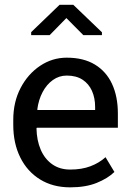

<svg xmlns="http://www.w3.org/2000/svg" viewBox="-20 -782 557 812"><path d="M276.9 10.3Q203.6 10.3 149.4 -23.2Q95.2 -56.6 65.7 -116.2Q36.1 -175.8 36.1 -253.9V-275.4Q36.1 -350.6 67.1 -409.9Q98.1 -469.2 149.7 -503.7Q201.2 -538.1 262.2 -538.1Q333.5 -538.1 381.6 -508.8Q429.7 -479.5 454.1 -426.5Q478.5 -373.5 478.5 -301.8V-241.7H135.7L134.3 -239.3Q135.3 -188.5 152.1 -149.2Q168.9 -109.9 200.7 -87.4Q232.4 -64.9 276.9 -64.9Q325.7 -64.9 362.5 -78.9Q399.4 -92.8 426.3 -117.2L463.9 -54.7Q435.5 -27.3 388.9 -8.5Q342.3 10.3 276.9 10.3ZM138.7 -316.9H382.3V-329.6Q382.3 -367.7 368.9 -397.7Q355.5 -427.7 328.9 -445.1Q302.2 -462.4 262.2 -462.4Q230 -462.4 203.6 -443.6Q177.2 -424.8 160.2 -392.6Q143.1 -360.4 137.7 -319.3ZM111.8 -633.3V-646L231.9 -761.7H290L411.1 -645.5V-633.3H332.5L260.7 -705.6L189.9 -633.3Z"/></svg>

Font: Roboto Slab LO
Style: Regular
Weight: 400
Designer: Google
Version: Version 2.000